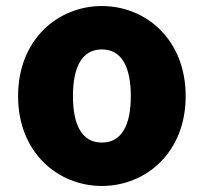

<svg xmlns="http://www.w3.org/2000/svg" viewBox="-20 -603 675 637"><path d="M318 14C463 14 596 -96 596 -284C596 -473 463 -583 318 -583C173 -583 40 -473 40 -284C40 -96 173 14 318 14ZM318 -130C251 -130 222 -190 222 -284C222 -379 251 -439 318 -439C385 -439 414 -379 414 -284C414 -190 385 -130 318 -130Z"/></svg>

Font: Noto Sans CJK KR Black
Style: Regular
Weight: 900
Designer: Ryoko NISHIZUKA (kana & ideographs); Paul D. Hunt (Latin, Greek & Cyrillic); Wenlong ZHANG (bopomofo); Sandoll Communica
Foundry: Adobe Systems Incorporated
Version: Version 1.004;PS 1.004;hotconv 1.0.82;makeotf.lib2.5.63406